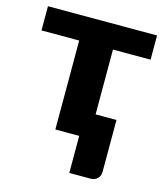

<svg xmlns="http://www.w3.org/2000/svg" viewBox="-105 -600 735 850"><g transform="rotate(15 263.0 -175.0)"><path d="M509.8 -407.7H337.4V-110.8H433.1V126Q433.1 146 420.9 158.2Q408.2 169.9 389.6 169.9H292V0H182.6V-407.7H9.8V-518.6H509.8Z"/></g></svg>

Font: Lato-ExtraBold
Style: Regular
Weight: 500
Designer: Lukasz Dziedzic with Adam Twardoch and Botio Nikoltchev
Foundry: tyPoland Lukasz Dziedzic
Version: ""